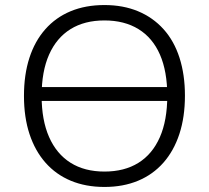

<svg xmlns="http://www.w3.org/2000/svg" viewBox="-20 -733 828 761"><path d="M120 -333V-388H684V-333ZM394 8Q320 8 261 -16.5Q202 -41 160.5 -88Q119 -135 97 -201.5Q75 -268 75 -353Q75 -437 96.5 -503.5Q118 -570 159.5 -617Q201 -664 260 -688.5Q319 -713 394 -713Q468 -713 527 -688.5Q586 -664 628 -617.5Q670 -571 691.5 -504Q713 -437 713 -354Q713 -269 691 -202Q669 -135 627.5 -88Q586 -41 527 -16.5Q468 8 394 8ZM394 -53Q473 -53 528.5 -87.5Q584 -122 613.5 -189Q643 -256 643 -353Q643 -450 614 -516.5Q585 -583 529 -617.5Q473 -652 394 -652Q315 -652 259.5 -617.5Q204 -583 174.5 -516.5Q145 -450 145 -353Q145 -257 174.5 -190Q204 -123 259.5 -88Q315 -53 394 -53Z"/></svg>

Font: Nunito Sans 9pt Light
Style: Regular
Weight: 300
Version: Version 3.101;gftools[0.9.27]